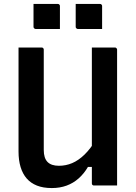

<svg xmlns="http://www.w3.org/2000/svg" viewBox="-20 -941 690 974"><path d="M574 0Q555 0 535.5 0Q516 0 496.5 0Q477 0 457 0Q455 0 453 -0.5Q451 -1 450 -2Q449 -3 448 -4Q447 -5 446.5 -7Q446 -9 446 -11Q446 -97 446 -183Q446 -269 446 -355.5Q446 -442 446 -528Q446 -614 446 -700Q466 -700 485.5 -700Q505 -700 524.5 -700Q544 -700 563 -700Q566 -700 568.5 -698.5Q571 -697 572.5 -694.5Q574 -692 574 -689Q574 -617 574 -544Q574 -471 574 -398Q574 -325 574 -252.5Q574 -180 574 -107Q574 -79 574 -51.5Q574 -24 574 0ZM243 13Q199 13 167.5 0.5Q136 -12 115.5 -35.5Q95 -59 84.5 -93.5Q74 -128 74 -172Q74 -237 74 -307.5Q74 -378 74 -452Q74 -526 74 -600Q74 -625 74 -650Q74 -675 74 -700Q104 -700 133 -700Q162 -700 191 -700Q195 -700 197 -698.5Q199 -697 200.5 -695Q202 -693 202 -689Q202 -605 202 -517.5Q202 -430 202 -344.5Q202 -259 202 -180Q202 -139 221 -119.5Q240 -100 279 -100Q314 -100 346 -113.5Q378 -127 408.5 -156.5Q439 -186 468 -234V-94H426Q406 -60 379 -36Q352 -12 318 0.5Q284 13 243 13ZM150 -921Q180 -921 211.5 -921Q243 -921 273 -921Q277 -921 279 -919.5Q281 -918 282.5 -916Q284 -914 284 -910V-794Q254 -794 222.5 -794Q191 -794 161 -794Q158 -794 155.5 -795.5Q153 -797 151.5 -799.5Q150 -802 150 -805ZM364 -921Q394 -921 425.5 -921Q457 -921 487 -921Q491 -921 493 -919.5Q495 -918 496.5 -916Q498 -914 498 -910V-794Q468 -794 436.5 -794Q405 -794 375 -794Q372 -794 369.5 -795.5Q367 -797 365.5 -799.5Q364 -802 364 -805Z"/></svg>

Font: Recursive SemiBold
Style: Regular
Weight: 600
Version: Version 1.085